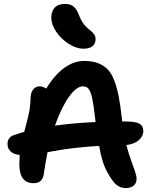

<svg xmlns="http://www.w3.org/2000/svg" viewBox="-20 -957 793 974"><path d="M403.8 -710Q367.2 -710 328.6 -734.6Q290 -759.3 265.1 -796.1Q240.2 -833 240.2 -867.2Q240.2 -899.9 257.6 -918.5Q274.9 -937 311 -937Q336.4 -937 353 -924.1Q369.6 -911.1 381.8 -877.9Q389.2 -856.9 400.6 -840.8Q412.1 -824.7 422.9 -815.4Q433.6 -806.2 443.4 -798.1Q453.1 -790 459 -780.5Q464.8 -771 464.8 -758.8Q464.8 -735.8 449.5 -722.9Q434.1 -710 403.8 -710ZM618.2 -2.9Q590.8 -2.9 570.3 -20Q549.8 -37.1 526.9 -79.1Q497.6 -128.4 482.9 -216.8Q427.7 -213.9 372.8 -207.8Q317.9 -201.7 293.2 -197.5Q268.6 -193.4 221.2 -185.1Q210 -130.4 203.1 -80.1Q200.2 -53.2 187.5 -40.5Q174.8 -27.8 149.9 -27.8Q78.1 -27.8 78.1 -124Q78.1 -140.6 80.1 -170.9Q49.8 -173.8 33.9 -188.7Q18.1 -203.6 18.1 -226.1Q18.1 -261.2 51.8 -272Q83 -282.7 103 -288.1Q105 -296.4 110.4 -316.7Q115.7 -336.9 118.2 -346.2Q120.6 -355.5 124.5 -372.8Q128.4 -390.1 130.1 -401.1Q131.8 -412.1 133.3 -426.3Q134.8 -440.4 134.8 -453.1Q134.8 -484.4 147.2 -501.7Q159.7 -519 182.1 -519Q196.3 -519 214.8 -507.8Q254.4 -574.2 304.2 -611.1Q354 -647.9 407.2 -647.9Q447.3 -647.9 476.3 -637Q505.4 -626 525.6 -605.5Q545.9 -585 559.8 -548.3Q573.7 -511.7 582.3 -467.3Q590.8 -422.9 598.1 -356.9Q598.6 -354 599.1 -348.6Q599.6 -343.3 600.1 -340.8H617.2Q667.5 -340.8 687.3 -329.6Q707 -318.4 707 -292Q707 -265.6 683.6 -245.6Q660.2 -225.6 621.1 -221.2Q630.9 -182.6 644.5 -145Q658.2 -107.4 665.5 -85.7Q672.9 -64 672.9 -48.8Q672.9 -27.8 658 -15.4Q643.1 -2.9 618.2 -2.9ZM400.9 -519Q367.7 -519 329.3 -465.1Q291 -411.1 258.8 -319.8Q359.9 -333.5 464.8 -337.9Q464.4 -341.8 463.4 -350.3Q462.4 -358.9 461.9 -362.8Q454.6 -428.2 447 -461.2Q439.5 -494.1 429.2 -506.6Q418.9 -519 400.9 -519Z"/></svg>

Font: Shantell Sans Irregular
Style: Regular
Weight: 600
Designer: Stephen Nixon, Anya Danilova, Shantell Martin
Foundry: Arrow Type
Version: Version 1.006;[9816181b4]